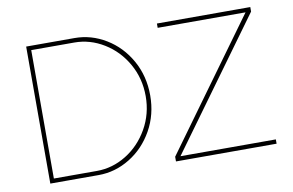

<svg xmlns="http://www.w3.org/2000/svg" viewBox="-74 -833 1474 966"><g transform="rotate(-10 663.0 -350.0)"><path d="M110 -700H357Q442 -700 517 -654.5Q592 -609 637 -529Q682 -449 682 -350Q682 -252 637 -172Q592 -92 517 -46Q442 0 357 0H110ZM122 -22H352Q432 -22 502.5 -65.5Q573 -109 616 -184.5Q659 -260 659 -350Q659 -441 616.5 -516Q574 -591 503 -634.5Q432 -678 352 -678H121L132 -689V-13ZM752 -24 1237 -692 1249 -678H778V-700H1255V-677L770 -10L767 -22H1266V0H752Z"/></g></svg>

Font: Easer Grotesk Variable
Style: Regular
Weight: 400
Designer: Boardeaser, Bonnie Shaver-Troup, Thomas Jockin
Foundry: Lexend
Version: Version 1.001;Glyphs 3.1.2 (3151)